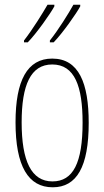

<svg xmlns="http://www.w3.org/2000/svg" viewBox="-20 -786 443 816"><path d="M321 -759V-766H292C273 -731 226 -656 192 -614V-606H208C246 -645 305 -729 321 -759ZM211 -759V-766H182C162 -731 118 -660 82 -614V-606H98C136 -645 195 -729 211 -759ZM357 -264C357 -433 315 -537 202 -537C96 -537 46 -444 46 -266C46 -80 100 10 204 10C306 10 357 -77 357 -264ZM72 -266C72 -424 110 -512 202 -512C298 -512 331 -418 331 -265C331 -94 291 -15 203 -15C113 -15 72 -102 72 -266Z"/></svg>

Font: Noto Sans Kannada ExtraCondensed Thin
Style: Regular
Weight: 100
Width: 2
Designer: Jelle Bosma - Monotype Design Team
Foundry: Monotype Imaging Inc.
Version: Version 2.005